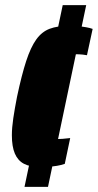

<svg xmlns="http://www.w3.org/2000/svg" viewBox="-20 -716 379 744"><path d="M134 -69Q96 -69 72.5 -81.5Q49 -94 37.5 -121Q26 -148 26 -192Q26 -221 31.5 -258Q37 -295 46 -341Q64 -426 81.5 -479.5Q99 -533 120.5 -563Q142 -593 172.5 -604.5Q203 -616 248 -616Q266 -616 282.5 -614.5Q299 -613 313.5 -610.5Q328 -608 339 -604L317 -502Q300 -505 287 -505.5Q274 -506 264 -506Q245 -506 232.5 -502Q220 -498 211 -482.5Q202 -467 193 -433.5Q184 -400 173 -342Q163 -294 157 -263.5Q151 -233 151 -214Q151 -197 156 -189Q161 -181 171.5 -179Q182 -177 197 -177Q208 -177 222 -178Q236 -179 252 -181L231 -81Q216 -76 201 -73.5Q186 -71 169.5 -70Q153 -69 134 -69ZM75 8 223 -696H314L166 8Z"/></svg>

Font: Saira ExtraCondensed ExtraBold
Style: Italic
Weight: 800
Width: 2
Italic angle: -12°
Designer: Hector Gatti with collaboration of the Omnibus-Type team
Foundry: Omnibus-Type
Version: Version 1.101